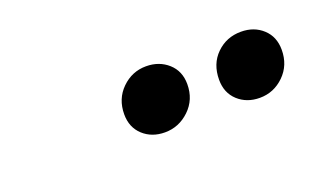

<svg xmlns="http://www.w3.org/2000/svg" viewBox="-31 -874 662 386"><g transform="rotate(-20 300.0 -681.0)"><path d="M211 -674Q211 -707 233 -728.5Q255 -750 285 -750Q313 -750 332 -733Q351 -716 351 -688Q351 -655 328.5 -633.5Q306 -612 276 -612Q248 -612 229.5 -629Q211 -646 211 -674ZM414 -674Q414 -708 435.5 -729Q457 -750 488 -750Q516 -750 534.5 -733Q553 -716 553 -688Q553 -655 531 -633.5Q509 -612 479 -612Q451 -612 432.5 -629Q414 -646 414 -674Z"/></g></svg>

Font: Idrija
Style: Bold Italic
Weight: 700
Italic angle: -11.3°
Designer: Julieta Ulanovsky
Foundry: Julieta Ulanovsky
Version: Version 7.200